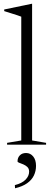

<svg xmlns="http://www.w3.org/2000/svg" viewBox="-20 -755 278 1002"><path d="M147.5 -22 220.5 -9.5V0H17V-9.5L91 -22V-668Q84.5 -671 71 -675.2Q57.5 -679.5 39.5 -685.2Q21.5 -691 2 -697V-705.5L144 -735H147.5V-669ZM57.5 211Q95.5 201.5 113.8 182.2Q132 163 132 141Q132 125.5 123 116.8Q114 108 102 103Q90 98 80.8 94.8Q71.5 91.5 71.5 87Q71.5 68 83.5 55.8Q95.5 43.5 116 43.5Q138.5 43.5 153.2 61.5Q168 79.5 168 110.5Q168 137.5 156.8 161Q145.5 184.5 121.2 201.5Q97 218.5 58.5 227.5Z"/></svg>

Font: Newsreader 60pt Light
Style: Regular
Weight: 300
Designer: Hugues Gentile
Foundry: Production Type
Version: Version 1.003